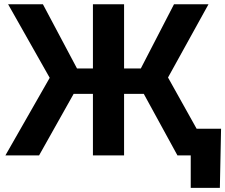

<svg xmlns="http://www.w3.org/2000/svg" viewBox="-20 -748 1084 924"><path d="M577.1 -727.5V-418.5H657.7L817.4 -727.5H983.4L788.6 -375L998 0H834L671.9 -296.4H577.1V0H427.2V-296.4H334.5L168 0H5.9L219.2 -373.5L19 -727.5H186.5L350.6 -418.5H427.2V-727.5ZM897.9 156.2V0H856V-128.4H1043.9L1038.1 156.2Z"/></svg>

Font: Inter Display
Style: Bold
Weight: 700
Designer: Rasmus Andersson
Foundry: rsms
Version: Version 4.001;git-9221beed3